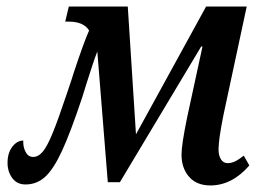

<svg xmlns="http://www.w3.org/2000/svg" viewBox="-20 -556 794 586"><path d="M534 -84Q534 -114 551 -197L598 -414H594L346 0H309L277 -399Q271 -384 261 -353.5Q251 -323 244 -301L231 -259Q195 -151 169 -95Q143 -39 117.5 -16Q92 7 58 7Q32 7 17.5 -12.5Q3 -32 3 -59Q3 -89 17.5 -108Q32 -127 51 -127Q50 -108 58 -92.5Q66 -77 81 -77Q97 -77 110.5 -93Q124 -109 141 -150.5Q158 -192 186 -276Q203 -326 205 -334Q238 -433 252 -463Q235 -490 190 -490H179L190 -536H370L395 -146L609 -536H733L662 -205Q647 -130 647 -100Q647 -81 654.5 -69.5Q662 -58 675 -58Q686 -58 697.5 -63.5Q709 -69 724 -81L741 -51Q688 10 622 10Q580 10 557 -16.5Q534 -43 534 -84Z"/></svg>

Font: Noto Serif CondSemiBold
Style: Italic
Weight: 600
Width: 3
Italic angle: -12°
Designer: Monotype Design Team
Foundry: Monotype Imaging Inc.
Version: Version 1.001